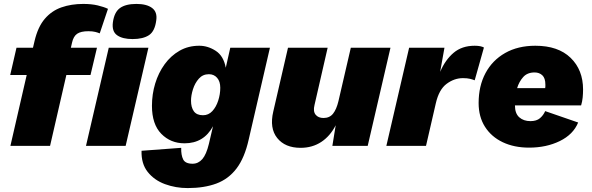

<svg xmlns="http://www.w3.org/2000/svg" viewBox="-20 -743 3016 978"><path d="M33 0 116 -361H32L64 -500H148L156 -534Q173 -606 208 -647Q243 -688 293 -705.5Q343 -723 404 -723Q446 -723 477.5 -715.5Q509 -708 530 -698L488 -573Q479 -577 465 -580.5Q451 -584 430 -584Q392 -584 373 -571Q354 -558 347 -526L341 -500H474L441 -361H318L235 0ZM655 -544Q604 -544 576.5 -563.5Q549 -583 555 -629Q562 -681 591 -702Q620 -723 675 -723Q727 -723 754.5 -702.5Q782 -682 776 -640Q769 -584 739 -564Q709 -544 655 -544ZM736 -500 620 0H418L534 -500Z M936 215Q875 215 820.5 195Q766 175 732.5 133Q699 91 701 25L903 10Q902 47 913 69Q924 91 961 91Q990 91 1010.5 67.5Q1031 44 1044 -10L1065 -100Q1018 -13 920 -13Q849 -13 801.5 -61.5Q754 -110 754 -204Q754 -263 770.5 -317.5Q787 -372 818.5 -415.5Q850 -459 894.5 -484.5Q939 -510 995 -510Q1039 -510 1079 -484Q1119 -458 1130 -398L1153 -500H1355L1247 -33Q1226 61 1185 115Q1144 169 1082 192Q1020 215 936 215ZM1014 -156Q1042 -156 1061.5 -177Q1081 -198 1091.5 -230.5Q1102 -263 1102 -296Q1102 -328 1086 -346.5Q1070 -365 1044 -365Q1013 -365 993 -342.5Q973 -320 963 -288.5Q953 -257 953 -230Q953 -196 967.5 -176Q982 -156 1014 -156Z M1511 10Q1432 10 1392 -40Q1352 -90 1372 -175L1447 -500H1649L1582 -208Q1574 -176 1587.5 -159Q1601 -142 1628 -142Q1659 -142 1676.5 -164Q1694 -186 1704 -228L1767 -500H1969L1853 0H1673L1690 -105Q1662 -50 1616.5 -20Q1571 10 1511 10Z M1948 0 2064 -500H2244L2222 -377Q2248 -438 2290.5 -474Q2333 -510 2398 -510Q2415 -510 2426.5 -507.5Q2438 -505 2445 -501L2398 -334Q2388 -338 2374 -341.5Q2360 -345 2338 -345Q2294 -345 2255 -316Q2216 -287 2200 -217L2150 0Z M2675 9Q2599 9 2541 -18.5Q2483 -46 2450.5 -97Q2418 -148 2418 -218Q2418 -305 2453 -370.5Q2488 -436 2553 -473Q2618 -510 2707 -510Q2823 -510 2886.5 -448.5Q2950 -387 2950 -287Q2950 -267 2948 -246.5Q2946 -226 2940 -206H2603Q2603 -165 2625 -145.5Q2647 -126 2682 -126Q2713 -126 2730.5 -141Q2748 -156 2757 -177L2925 -119Q2900 -58 2831.5 -24.5Q2763 9 2675 9ZM2703 -374Q2666 -374 2645 -350.5Q2624 -327 2614 -294H2757Q2758 -299 2758 -303Q2758 -307 2758 -312Q2758 -345 2742.5 -359.5Q2727 -374 2703 -374Z"/></svg>

Font: Work Sans ExtraBold
Style: Italic
Weight: 800
Italic angle: -13°
Designer: Wei Huang
Foundry: Wei Huang
Version: Version 2.012; ttfautohint (v1.8.3)